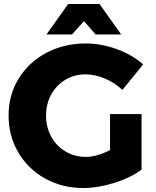

<svg xmlns="http://www.w3.org/2000/svg" viewBox="-20 -930 783 963"><path d="M532 -358H690V-79Q634 -38 552.5 -12.5Q471 13 398 13Q292 13 206.5 -34.5Q121 -82 72 -165Q23 -248 23 -351Q23 -453 73.5 -535.5Q124 -618 212.5 -665Q301 -712 410 -712Q488 -712 566 -683.5Q644 -655 698 -607L594 -479Q556 -515 506.5 -536Q457 -557 409 -557Q353 -557 308 -530Q263 -503 237 -456Q211 -409 211 -351Q211 -292 237 -244.5Q263 -197 309 -170Q355 -143 411 -143Q464 -143 532 -177ZM588 -757H460L401 -824L341 -757H213L322 -910H479Z"/></svg>

Font: Montserrat arm2
Style: Bold
Weight: 700
Designer: Julieta Ulanovsky
Foundry: Julieta Ulanovsky
Version: Version 6.000